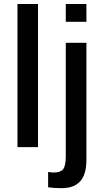

<svg xmlns="http://www.w3.org/2000/svg" viewBox="-20 -745 526 972"><path d="M172.4 -724.6V0H68.4V-724.6ZM417.5 -724.6V-634.8H313V-724.6ZM292.5 207.5Q251 207.5 223.6 203.1V125.5Q231 126.5 237.8 127.4Q244.6 128.4 252 128.4Q286.1 128.4 299.6 111.6Q313 94.7 313 44.4V-528.3H417.5V64.5Q417.5 137.7 386.2 172.6Q355 207.5 292.5 207.5Z"/></svg>

Font: Arimo Medium
Style: Regular
Weight: 500
Designer: Steve Matteson
Foundry: Monotype Imaging Inc.
Version: Version 1.33